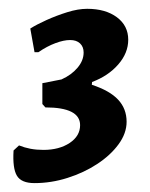

<svg xmlns="http://www.w3.org/2000/svg" viewBox="-20 -748 341 436"><path d="M23.2 -417.8Q35.2 -412.9 49.1 -410.2Q62.9 -407.6 78.6 -407.6Q114.2 -407.6 138.1 -423.3Q161.9 -439.1 161.9 -463.8Q161.9 -504.1 83 -504.1L76.2 -511.8V-559.1L119.6 -567.6Q142.3 -577.8 156.1 -594.2Q169.9 -610.5 169.9 -628.8Q169.9 -641.7 161.8 -649.4Q153.6 -657.1 139.3 -657.1Q124.7 -657.1 105.8 -650Q86.9 -643 67.2 -629.5H58.4L48.8 -683.2Q62.9 -692.2 85.5 -702.4Q108.1 -712.6 132.7 -720.3Q157.3 -728 178 -728Q219.7 -728 245.5 -708.8Q271.2 -689.6 271.2 -657.8Q271.2 -627.6 248.5 -601.6Q225.9 -575.6 189.1 -561.8L188.5 -555.5Q229.2 -542.2 248.3 -521.6Q267.5 -501 267.5 -471.5Q267.5 -445.2 249.1 -420.2Q230.8 -395.3 200.6 -375.5Q170.4 -355.7 133.3 -344Q96.3 -332.2 58.3 -332.2Q28.4 -332.2 18.4 -349Q8.3 -365.8 10.8 -406.3Z"/></svg>

Font: Alegreya
Style: Italic
Weight: 400
Italic angle: -7°
Designer: Juan Pablo del Peral
Foundry: Huerta Tipografica
Version: Version 2.009